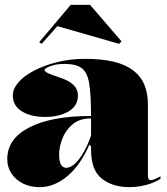

<svg xmlns="http://www.w3.org/2000/svg" viewBox="-20 -758 688 793"><path d="M331 -515Q399 -515 448 -503.5Q497 -492 529 -468Q561 -444 576 -408.5Q591 -373 591 -325V-32Q591 -25 593.5 -19.5Q596 -14 603 -14Q609 -14 619 -18Q629 -22 643 -30V-20Q629 -10 608 -2Q587 6 563 10.5Q539 15 516 15Q444 15 400 -20.5Q356 -56 356 -140Q356 -142 356 -143.5Q356 -145 356 -147.5Q356 -150 356 -154L349 -160Q331 -119 308.5 -86.5Q286 -54 259.5 -31.5Q233 -9 204 3Q175 15 144 15Q105 15 75 0Q45 -15 27.5 -41Q10 -67 10 -101Q10 -185 101.5 -232Q193 -279 356 -279Q356 -366 348.5 -412.5Q341 -459 317.5 -476.5Q294 -494 246 -494Q222 -494 203.5 -489.5Q185 -485 174.5 -479Q164 -473 164 -469Q164 -463 178 -456Q192 -449 229 -437Q302 -413 302 -364Q302 -321 263.5 -298Q225 -275 166 -275Q108 -275 70.5 -298Q33 -321 33 -364Q33 -392 57 -419Q81 -446 123 -467.5Q165 -489 218.5 -502Q272 -515 331 -515ZM356 -269Q308 -269 279 -244Q250 -219 237 -184Q224 -149 224 -119Q224 -101 227.5 -89Q231 -77 237.5 -71Q244 -65 254 -65Q264 -65 276 -72Q288 -79 301.5 -94.5Q315 -110 329 -135.5Q343 -161 356 -198ZM152 -577 142 -584 272 -738H352L482 -587L472 -577L217 -650Z"/></svg>

Font: Kalnia
Style: Bold
Weight: 700
Designer: Frida Medrano
Foundry: Frida Medrano
Version: Version 1.105